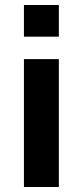

<svg xmlns="http://www.w3.org/2000/svg" viewBox="-20 -750 333 770"><path d="M76 -603V-730H216V-603ZM76 0V-513H216V0Z"/></svg>

Font: M PLUS 1 Thin
Style: Bold
Weight: 700
Version: Version 1.001